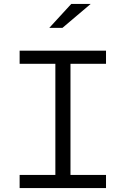

<svg xmlns="http://www.w3.org/2000/svg" viewBox="-20 -958 640 978"><path d="M80 0V-67H262V-633H80V-700H520V-633H339V-67H520V0ZM231 -816 343 -938H442L298 -816Z"/></svg>

Font: Red Hat Mono
Style: Regular
Weight: 300
Monospace: yes
Designer: Pentagram, MCKL
Foundry: Pentagram, MCKL
Version: Version 1.023